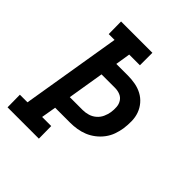

<svg xmlns="http://www.w3.org/2000/svg" viewBox="-200 -868 1001 1001"><g transform="rotate(45 300.0 -367.5)"><path d="M16 0 15 -92H71L162 -643H119L118 -735H349V-643H270L257 -561H341Q370 -561 397 -556Q424 -551 447.5 -538.5Q471 -526 488.5 -505.5Q506 -485 515 -460Q524 -435 524.5 -406.5Q525 -378 521 -350Q517 -325 508.5 -301Q500 -277 484 -255.5Q468 -234 446.5 -217.5Q425 -201 401.5 -191.5Q378 -182 353 -178Q328 -174 304 -174H193L179 -92H246L247 0ZM208 -267H303Q323 -267 343 -273Q363 -279 379 -293Q395 -307 403.5 -326Q412 -345 415 -364Q418 -384 416.5 -403.5Q415 -423 405 -438.5Q395 -454 377.5 -461Q360 -468 340 -468H241Z"/></g></svg>

Font: Iosevka Etoile Semibold
Style: Italic
Weight: 600
Italic angle: -9°
Designer: Belleve Invis
Foundry: Belleve Invis
Version: Version 22.1.2; ttfautohint (v1.8.4)